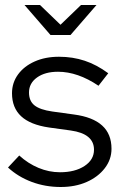

<svg xmlns="http://www.w3.org/2000/svg" viewBox="-20 -738 486 768"><path d="M223 10Q161 10 106.5 -10.5Q52 -31 12 -68L57 -116Q92 -84 134 -66.5Q176 -49 220 -49Q280 -49 318 -74Q356 -99 356 -139Q356 -203 263 -216L176 -228Q101 -239 64.5 -273Q28 -307 28 -365Q28 -407 52 -440Q76 -473 118.5 -492Q161 -511 216 -511Q271 -511 319 -495Q367 -479 413 -445L374 -395Q291 -451 212 -451Q160 -451 128 -428Q96 -405 96 -368Q96 -334 118 -316.5Q140 -299 189 -292L276 -280Q351 -270 388.5 -236Q426 -202 426 -143Q426 -100 399 -65Q372 -30 326.5 -10Q281 10 223 10ZM140 -718 222 -639 304 -718H366L262 -598H182L78 -718Z"/></svg>

Font: Red Hat Display VF
Style: Regular
Weight: 300
Designer: Pentagram, MCKL
Foundry: Pentagram, MCKL
Version: Version 1.023